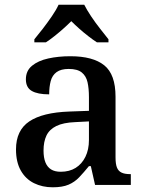

<svg xmlns="http://www.w3.org/2000/svg" viewBox="-20 -786 615 816"><path d="M204 10Q160 10 124.5 -7.5Q89 -25 68.5 -61Q48 -97 48 -151Q48 -232 104.5 -270Q161 -308 275 -312L358 -315V-373Q358 -410 352 -436.5Q346 -463 327.5 -478Q309 -493 272 -493Q239 -493 220.5 -479.5Q202 -466 195.5 -441.5Q189 -417 189 -385Q140 -385 115 -399.5Q90 -414 90 -449Q90 -485 116 -506.5Q142 -528 185 -537.5Q228 -547 279 -547Q375 -547 423 -508.5Q471 -470 471 -375V-117Q471 -89 477 -74Q483 -59 496.5 -52.5Q510 -46 532 -46H536V0H384L366 -80H358Q336 -53 316.5 -32.5Q297 -12 271 -1Q245 10 204 10ZM238 -56Q275 -56 301.5 -72.5Q328 -89 343 -119.5Q358 -150 358 -191V-270L300 -267Q249 -265 219.5 -250.5Q190 -236 177.5 -210Q165 -184 165 -146Q165 -116 173 -96Q181 -76 197 -66Q213 -56 238 -56ZM126 -619Q142 -638 162 -664Q182 -690 200.5 -717Q219 -744 229 -766H338Q349 -744 367 -717Q385 -690 405.5 -664Q426 -638 441 -619V-606H392Q375 -617 355 -632.5Q335 -648 316.5 -664.5Q298 -681 283 -696Q268 -681 249.5 -664.5Q231 -648 211.5 -632.5Q192 -617 175 -606H126Z"/></svg>

Font: Noto Rashi Hebrew Medium
Style: Regular
Weight: 500
Version: Version 1.006